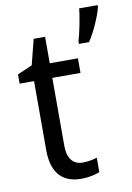

<svg xmlns="http://www.w3.org/2000/svg" viewBox="-87 -815 604 879"><g transform="rotate(-10 215.0 -375.0)"><path d="M430 -751V-760H344C341 -721 325 -644 315 -612V-600H362C389 -640 421 -712 430 -751ZM239 -62C194 -62 168 -92 168 -153V-468H299V-536H168V-659H115L85 -541L16 -511V-468H83V-148C83 -30 141 10 220 10C251 10 285 3 305 -6V-73C288 -67 262 -62 239 -62Z"/></g></svg>

Font: Noto Sans Gurmukhi SemiCondensed
Style: Regular
Weight: 400
Width: 4
Designer: Jelle Bosma - Monotype Design Team
Foundry: Monotype Imaging Inc.
Version: Version 2.004